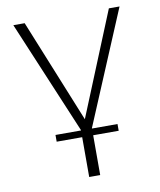

<svg xmlns="http://www.w3.org/2000/svg" viewBox="-83 -586 722 865"><g transform="rotate(-10 278.5 -153.5)"><path d="M254.9 212.9V30.8H138.2V0H254.9V-2L37.1 -520H88.9L280.8 -46.9L474.1 -520H522.9L305.2 -2V0H421.9V30.8H305.2V212.9Z"/></g></svg>

Font: Rawline Light
Style: Regular
Weight: 300
Designer: Matt McInerney, Pablo Impallari, Rodrigo Fuenzalida
Foundry: Matt McInerney, Pablo Impallari, Rodrigo Fuenzalida
Version: Version 4.020;PS 004.020;hotconv 1.0.88;makeotf.lib2.5.64775